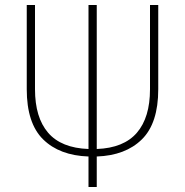

<svg xmlns="http://www.w3.org/2000/svg" viewBox="-20 -748 740 768"><path d="M334 0V-122Q218 -126 152.5 -190.5Q87 -255 87 -391V-728H120V-391Q120 -278 172.5 -217Q225 -156 334 -152V-728H367V-152Q475 -156 527.5 -217Q580 -278 580 -391V-728H613V-391Q613 -255 547.5 -190.5Q482 -126 367 -122V0Z"/></svg>

Font: Murecho ExtraLight
Style: Regular
Weight: 200
Designer: Neil Summerour
Foundry: Positype
Version: Version 1.010; ttfautohint (v1.8.3)